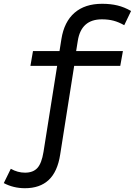

<svg xmlns="http://www.w3.org/2000/svg" viewBox="-69 -766 712 1013"><path d="M62.5 227Q2 227 -49 200L-12 124.5Q24 145 63 145Q106 145 128.5 120Q151 95 160.5 35.5L255 -560Q269.5 -651 324.2 -698.5Q379 -746 469.5 -746Q514.5 -746 550.8 -737.2Q587 -728.5 622.5 -708L586.5 -633Q557.5 -649.5 530 -656.8Q502.5 -664 468.5 -664Q359.5 -664 341.5 -551L326.5 -457.5L325.5 -438.5L248.5 49.5Q234.5 140 188 183.5Q141.5 227 62.5 227ZM91.5 -418.5 105 -496.5H579.5L565.5 -418.5Z"/></svg>

Font: Google Sans Code
Style: Italic
Weight: 400
Italic angle: -10°
Monospace: yes
Designer: Google Sans Code Authors
Foundry: Google LLC
Version: Version 6.000